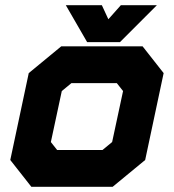

<svg xmlns="http://www.w3.org/2000/svg" viewBox="-20 -718 668 738"><path d="M100.5 0 19.5 -103 90.5 -437 215.5 -540H528L609 -437L538 -103L413 0ZM155.5 -71H394L474.5 -141L530.5 -403L479 -470H236.5L156 -403L100 -141ZM155.5 -71 100 -141 156 -403 236.5 -470H479L530.5 -403L474.5 -141L394 -71ZM199.5 -141.5H374L411 -172L453 -368L429 -398.5H254.5L217.5 -368L175.5 -172ZM315 -556 233 -698H371.5L396.5 -644L444.5 -698H583L441 -556ZM356.5 -595H413.5L468.5 -653L413.5 -595H356.5L326.5 -653Z"/></svg>

Font: Tourney Thin Black
Style: Italic
Weight: 900
Italic angle: -12°
Version: Version 1.015